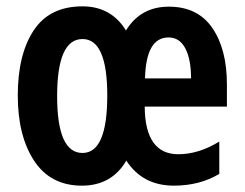

<svg xmlns="http://www.w3.org/2000/svg" viewBox="-20 -575 771 605"><path d="M377 -479Q330 -555 240 -555Q136 -555 86 -479Q36 -403 36 -274Q36 -147 87.5 -68.5Q139 10 238 10Q332 10 378 -69Q429 10 528 10Q609 10 671 -27V-129Q606 -89 542 -89Q437 -89 436 -239H695V-309Q695 -420 649 -487Q603 -554 512 -554Q423 -554 377 -479ZM582 -328H437Q440 -457 511 -457Q546 -457 564 -422.5Q582 -388 582 -328ZM318 -274Q318 -93 240 -93Q160 -93 160 -272Q160 -452 240 -452Q318 -452 318 -274Z"/></svg>

Font: Noto Sans UI Condensed
Style: Bold
Weight: 700
Width: 3
Designer: Monotype Design Team
Foundry: Monotype Imaging Inc.
Version: 1.001